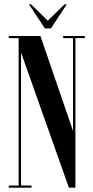

<svg xmlns="http://www.w3.org/2000/svg" viewBox="-20 -866 430 886"><path d="M20.5 0V-10H66V-690H20.5V-700H166.5L317 -262V-690H271.5V-700H371.5V-690H328V0H298L77 -624V-10H125.5V0ZM187 -735 113.5 -846H123.5L200.5 -770.5L278 -846H288L215 -735Z"/></svg>

Font: Imbue 100pt SemiBold
Style: Regular
Weight: 600
Designer: Tyler Finck
Foundry: Etcetera Type Company
Version: Version 1.102; ttfautohint (v1.8.3)